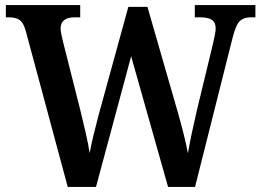

<svg xmlns="http://www.w3.org/2000/svg" viewBox="-20 -734 1025 754"><path d="M81 -613Q72 -645 57 -655.5Q42 -666 15 -666H3V-714H295V-666H274Q218 -666 218 -622Q218 -613 221 -599Q224 -585 227 -572L296 -299Q306 -258 316.5 -212.5Q327 -167 332 -133Q339 -169 348 -206.5Q357 -244 368 -285L484 -707H559L676 -301Q690 -253 701 -208.5Q712 -164 718 -132Q724 -167 733 -210Q742 -253 753 -300L817 -565Q820 -578 823.5 -595.5Q827 -613 827 -622Q827 -646 812 -656Q797 -666 766 -666H745V-714H983V-666H965Q938 -666 922.5 -652Q907 -638 894 -588L746 0H640L495 -513L357 0H246Z"/></svg>

Font: Noto Serif SemiCondensed SemiBold
Style: Regular
Weight: 600
Width: 4
Designer: Monotype Design Team
Foundry: Monotype Imaging Inc.
Version: Version 2.013; ttfautohint (v1.8.4.7-5d5b)